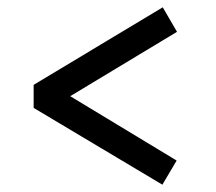

<svg xmlns="http://www.w3.org/2000/svg" viewBox="-20 -504 590 525"><path d="M172 -241 463 -65 424 1 72 -209V-272L425 -484L464 -417Z"/></svg>

Font: Enriqueta Medium
Style: Regular
Weight: 500
Designer: Viviana Monsalve, Gustavo Ibarra
Foundry: 72Puntos
Version: Version 2.000